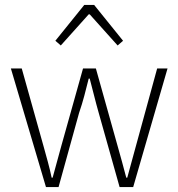

<svg xmlns="http://www.w3.org/2000/svg" viewBox="-20 -757 722 777"><path d="M166 0H217L300 -300C316 -346 327 -391 339 -439H343C356 -391 366 -347 379 -302L464 0H519L658 -480H616L530 -166C518 -122 507 -82 495 -38H491C480 -82 468 -122 456 -166L368 -480H316L228 -166C216 -122 205 -82 193 -38H189C180 -82 168 -122 156 -166L68 -480H24ZM226 -573 339 -699H343L456 -573L478 -592L361 -737H321L204 -592Z"/></svg>

Font: Source Sans Pro Light
Style: Regular
Weight: 300
Designer: Paul D. Hunt
Foundry: Adobe Systems Incorporated
Version: Version 3.006;hotconv 1.0.111;makeotfexe 2.5.65597